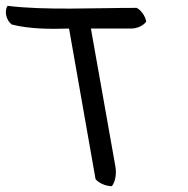

<svg xmlns="http://www.w3.org/2000/svg" viewBox="-98 -619 644 659"><path d="M404 -545C395 -532 375 -521 351 -521H214L298 -48C303 -21 297 6 286 20C264 20 241 9 230 -4L139 -521C77 -519 4 -519 -58 -535C-77 -550 -84 -581 -72 -599C55 -583 229 -592 371 -592C385 -585 400 -566 404 -545Z"/></svg>

Font: Snowfall
Style: RevObl
Weight: 400
Designer: Jasper
Foundry: Cannot Into Space Fonts
Version: Version 0.9